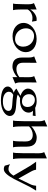

<svg xmlns="http://www.w3.org/2000/svg" viewBox="1563 -2356 1060 4226"><g transform="rotate(90 2093.0 -243.0)"><path d="M58 0H203C198 -25 188 -51 188 -231V-322C231 -398 310 -424 357 -427C395 -430 425 -426 456 -416L440 -517C426 -520 414 -520 398 -520C328 -520 235 -460 189 -380V-520L48 -460C51 -458 75 -414 74 -342L73 -231C71 -57 65 -25 58 0Z M777 11C979 11 1128 -123 1128 -283C1128 -422 1010 -519 836 -519C634 -519 484 -385 484 -228C484 -93 606 11 777 11ZM843 -44C700 -44 603 -155 603 -285C603 -398 679 -463 771 -463C898 -463 1007 -367 1007 -222C1007 -109 933 -44 843 -44Z M1793 -163 1795 -520 1654 -465C1666 -447 1679 -415 1679 -350L1678 -140C1623 -95 1558 -74 1503 -74C1413 -75 1361 -118 1361 -219L1362 -520L1220 -465C1232 -447 1246 -415 1246 -350V-202C1245 -30 1336 13 1452 13C1521 13 1634 -45 1678 -97V12L1819 -48C1815 -54 1793 -91 1793 -163Z M2186 -152C2359 -152 2459 -236 2459 -343C2459 -379 2444 -412 2418 -440L2524 -433L2535 -497L2354 -487C2313 -508 2261 -520 2206 -520C2032 -520 1930 -429 1930 -327C1930 -257 1994 -193 2088 -165L1930 -75C1956 -46 1982 -28 2022 -15C1952 2 1884 55 1884 116C1884 200 1978 267 2194 267C2409 267 2533 165 2533 73C2533 -8 2468 -54 2334 -65L2190 -76C2127 -81 2085 -91 2061 -106L2138 -155C2153 -153 2169 -152 2186 -152ZM2214 -197C2112 -197 2053 -267 2053 -350C2053 -436 2109 -480 2179 -480C2257 -480 2335 -422 2335 -319C2335 -235 2281 -197 2214 -197ZM1999 92C1999 42 2033 13 2069 -4C2092 0 2130 5 2157 8L2300 19C2380 25 2421 48 2421 101C2421 163 2355 224 2211 224C2069 224 1999 159 1999 92Z M3093 -280V-216C3093 -51 3084 -24 3078 0H3223C3216 -24 3208 -57 3208 -231V-299C3208 -470 3120 -521 3001 -521C2926 -521 2805 -454 2762 -401L2763 -753L2622 -693C2625 -691 2649 -650 2649 -578L2647 -231C2646 -57 2639 -25 2632 0H2777C2772 -25 2762 -46 2762 -226V-352C2814 -406 2888 -435 2950 -434C3040 -433 3093 -387 3093 -280Z M3337 0H3481C3476 -25 3466 -51 3466 -231L3467 -745L3327 -685C3330 -683 3353 -644 3353 -572L3352 -231C3351 -57 3344 -25 3337 0Z M3919 -20 4091 -365C4118 -413 4145 -460 4176 -508H4069C4065 -470 4059 -423 4026 -361L3910 -119L3764 -381C3729 -441 3719 -479 3716 -507L3539 -508C3571 -466 3600 -424 3627 -382L3846 -9L3820 27C3793 61 3757 100 3703 100C3657 100 3625 86 3594 65L3627 182C3637 188 3663 203 3703 203C3775 203 3840 124 3919 -20Z"/></g></svg>

Font: Coconat Demi
Style: Regular
Weight: 400
Designer: Sara Lavazza
Foundry: Collletttivo
Version: Version 1.000;Glyphs 3.2 (3217)